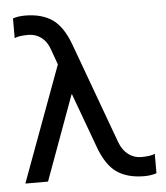

<svg xmlns="http://www.w3.org/2000/svg" viewBox="-53 -775 723 835"><g transform="rotate(-5 308.5 -357.5)"><path d="M25 0 211 -504 187 -571Q175 -606 150.5 -624.5Q126 -643 94 -643Q51 -643 34 -634V-720Q56 -728 87 -728Q159 -728 205.5 -696.5Q252 -665 282 -583L443 -144Q456 -109 481 -90Q506 -71 537 -71Q579 -71 597 -80V5Q573 13 543 13Q471 13 424.5 -18.5Q378 -50 348 -132L261 -369H259L124 0Z"/></g></svg>

Font: Non Bureau
Style: Regular
Weight: 400
Designer: Jona Saucedo
Foundry: Non Foundry
Version: Version 1.000; ttfautohint (v1.8.4)